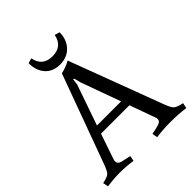

<svg xmlns="http://www.w3.org/2000/svg" viewBox="-233 -969 1114 1114"><g transform="rotate(-45 324.0 -412.0)"><path d="M134 -65Q134 -45 159 -38L218 -25L212 8Q157 0 108 0Q59 0 3 8L-4 -25Q38 -34 50 -45.5Q62 -57 78 -101L277 -645Q321 -655 353 -674L568 -101Q584 -58 597 -46Q610 -34 652 -25L645 8Q589 0 525.5 0Q462 0 406 8L400 -25Q435 -31 459 -38.5Q483 -46 483 -65Q483 -72 480 -79L423 -237H190L136 -79Q134 -74 134 -65ZM294 -537 207 -287H405L317 -530L306 -572L299 -575ZM182 -823 213 -832Q228 -753 309 -753Q390 -753 405 -832L436 -823Q436 -764 400.5 -726Q365 -688 306.5 -688Q248 -688 215 -725Q182 -762 182 -823Z"/></g></svg>

Font: Buenard
Style: Regular
Weight: 400
Designer: Gustavo Ibarra
Foundry: FontFuror
Version: Version 1.001 2011